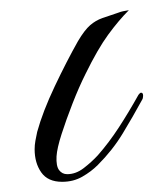

<svg xmlns="http://www.w3.org/2000/svg" viewBox="-20 -351 301 377"><path d="M102 6Q74 6 61 -12.5Q48 -31 48 -58Q48 -66 49.5 -74.5Q51 -83 53 -92Q64 -132 87.5 -181.5Q111 -231 133 -270Q146 -292 157 -301.5Q168 -311 181 -315.5Q194 -320 212 -326Q217 -328 222 -329Q227 -330 233 -331Q213 -311 192.5 -283Q172 -255 148 -206Q135 -180 122.5 -148Q110 -116 101 -88Q92 -60 91 -44Q90 -25 96 -17Q102 -9 112 -9Q129 -9 144.5 -21Q160 -33 172 -46Q194 -71 213.5 -101Q233 -131 252 -165Q255 -169 257 -169Q261 -169 261 -163Q261 -158 259 -155Q241 -122 221 -89Q201 -56 172 -27Q159 -14 141.5 -4Q124 6 102 6Z"/></svg>

Font: MonteCarlo
Style: Regular
Weight: 400
Designer: Robert E. Leuschke
Foundry: Robert E. Leuschke
Version: Version 1.010; ttfautohint (v1.8.3)